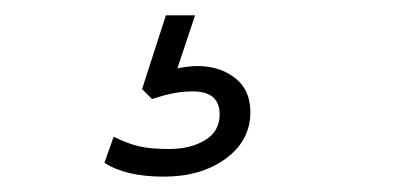

<svg xmlns="http://www.w3.org/2000/svg" viewBox="-20 -40 540 250"><path d="M193 190Q144 190 116 172L128 138Q146 147 161 150.5Q176 154 200 154Q228 154 247 142.5Q266 131 266 109Q266 79 231 79Q220 79 208 81Q196 83 178 89L165 76L196 -20H234L211 49Q226 46 237 46Q266 46 286 61.5Q306 77 306 106Q306 143 274 166.5Q242 190 193 190Z"/></svg>

Font: Nunito Sans ExtraLight
Style: Italic
Weight: 200
Italic angle: -9°
Designer: Vernon Adams
Foundry: Vernon Adams
Version: Version 3.006; ttfautohint (v1.8.3)